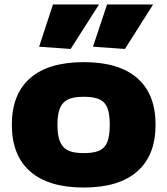

<svg xmlns="http://www.w3.org/2000/svg" viewBox="-20 -828 749 859"><path d="M155 -619 217 -808H423L296 -609ZM396 -619 459 -808H665L539 -609ZM355 11Q197 11 115 -61Q33 -133 33 -270Q33 -407 115 -478.5Q197 -550 355 -550Q512 -550 594 -478.5Q676 -407 676 -270Q676 -133 594 -61Q512 11 355 11ZM355 -143Q387 -143 409.5 -149Q432 -155 445.5 -169.5Q459 -184 465 -208.5Q471 -233 471 -270Q471 -306 465 -330.5Q459 -355 445.5 -369Q432 -383 409.5 -389Q387 -395 355 -395Q323 -395 300.5 -389Q278 -383 264 -368.5Q250 -354 243.5 -330Q237 -306 237 -270Q237 -234 243.5 -209.5Q250 -185 264 -170Q278 -155 300.5 -149Q323 -143 355 -143Z"/></svg>

Font: Encode Sans Wide
Style: ExtraBold
Weight: 800
Designer: Pablo Impallari, Andres Torresi
Foundry: Pablo Impallari, Andres Torresi
Version: Version 1.000; ttfautohint (v1.00) -l 8 -r 50 -G 200 -x 14 -